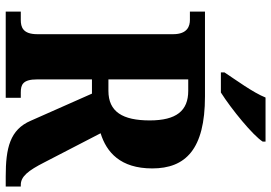

<svg xmlns="http://www.w3.org/2000/svg" viewBox="-162 -810 971 688"><g transform="rotate(90 324.0 -465.5)"><path d="M239 -784V-771H311C371 -809 465 -886 487 -921V-931H329C311 -886 266 -825 239 -784ZM21 0H330V-54H311C283 -54 264 -61 264 -113V-309H315L412 -90C444 -15 510 0 612 0H648V-54H642C612 -54 591 -80 561 -139L457 -340C525 -361 583 -411 583 -525C583 -644 515 -714 325 -714H21V-660H51C72 -660 102 -652 102 -600V-113C102 -61 76 -54 51 -54H21ZM305 -368H264V-654H305C376 -654 411 -612 411 -516C411 -419 380 -368 305 -368Z"/></g></svg>

Font: Noto Serif Myanmar Condensed ExtraBold
Style: Regular
Weight: 800
Width: 3
Designer: Ben Mitchell and the Monotype Design Team
Foundry: Monotype Imaging Inc.
Version: Version 2.106